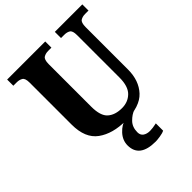

<svg xmlns="http://www.w3.org/2000/svg" viewBox="-262 -852 1230 1230"><g transform="rotate(-45 353.0 -237.0)"><path d="M376 10Q505 10 561.5 -51Q618 -112 618 -212V-595Q618 -637 634.5 -647.5Q651 -658 675 -658H706V-714H457V-658H487Q511 -658 527 -648Q543 -638 543 -599V-214Q543 -135 507 -99.5Q471 -64 416 -64Q354 -64 318.5 -95.5Q283 -127 283 -210V-595Q283 -637 300 -647.5Q317 -658 340 -658H370V-714H25V-658H56Q79 -658 96 -648Q113 -638 113 -599V-218Q113 -95 185.5 -42.5Q258 10 376 10ZM417 240Q431 240 458 236Q485 232 500 224V158Q463 166 440 166Q412 166 394 153.5Q376 141 376 115Q376 68 404.5 39Q433 10 463 0H383Q340 10 306 47Q272 84 272 130Q272 240 417 240Z"/></g></svg>

Font: Noto Serif SemiCondensed Extra
Style: Regular
Weight: 800
Width: 4
Designer: Monotype Design Team
Foundry: Monotype Imaging Inc.
Version: Version 1.002